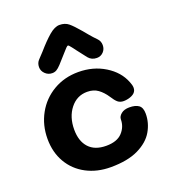

<svg xmlns="http://www.w3.org/2000/svg" viewBox="-140 -879 879 985"><g transform="rotate(-20 299.0 -387.0)"><path d="M40 -246Q40 -321 74 -382.5Q108 -444 168.5 -479.5Q229 -515 305 -515Q386 -515 449.5 -476Q513 -437 537 -375Q545 -356 545 -342Q545 -309 499 -298Q486 -295 475 -295Q455 -295 442.5 -305.5Q430 -316 415 -340Q396 -369 372 -386.5Q348 -404 313 -404Q257 -404 221 -358.5Q185 -313 185 -244Q185 -181 217.5 -145.5Q250 -110 312 -110Q371 -110 399.5 -140.5Q428 -171 428 -212Q428 -228 444.5 -241.5Q461 -255 489 -255Q523 -255 540.5 -242Q558 -229 558 -196Q558 -146 532 -101Q506 -56 447.5 -27.5Q389 1 296 1Q222 1 163.5 -30Q105 -61 72.5 -117Q40 -173 40 -246ZM375 -571 334 -624Q331 -628 318.5 -644.5Q306 -661 302 -661Q296 -661 270 -630Q249 -606 227 -582Q213 -567 202.5 -561Q192 -555 179 -555Q157 -555 141 -570.5Q125 -586 125 -607Q125 -630 140 -645L169 -676Q209 -722 240 -748.5Q271 -775 297 -775Q327 -775 346.5 -759Q366 -743 399 -704Q404 -698 421 -677.5Q438 -657 456 -639Q471 -624 471 -602Q471 -580 456.5 -565Q442 -550 421 -550Q392 -550 375 -571Z"/></g></svg>

Font: Mali
Style: Bold
Weight: 700
Designer: Kitiyaporn Chalermlarp | Katatrad Aksorn Co.,Ltd.
Foundry: Cadson Demak Co.,Ltd.
Version: Version 1.000; ttfautohint (v1.6)